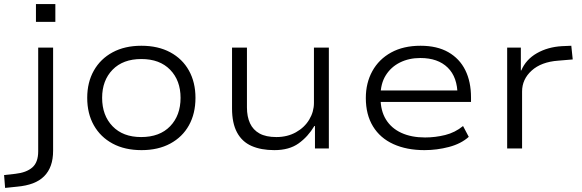

<svg xmlns="http://www.w3.org/2000/svg" viewBox="-90 -727 2850 940"><path d="M86 -620V-707H181V-620ZM-65 193 -70 130 -15 124Q39 118 68 93Q97 68 97 14V-494H170V11Q170 52 159 83Q148 114 126 136Q104 158 71 170.5Q38 183 -7 187Z M603 8Q521 8 461.5 -24Q402 -56 369.5 -113.5Q337 -171 337 -248Q337 -324 369.5 -381.5Q402 -439 461.5 -471Q521 -503 602 -503Q684 -503 743.5 -471Q803 -439 835 -381.5Q867 -324 867 -248Q867 -171 835 -113.5Q803 -56 743.5 -24Q684 8 603 8ZM601 -56Q692 -56 743 -109Q794 -162 794 -248Q794 -333 743 -385.5Q692 -438 602 -438Q512 -438 461 -385.5Q410 -333 410 -248Q410 -162 461 -109Q512 -56 601 -56Z M1253 8Q1188 8 1141.5 -12.5Q1095 -33 1070.5 -78.5Q1046 -124 1046 -196V-494H1119V-201Q1119 -156 1134 -123.5Q1149 -91 1180.5 -73.5Q1212 -56 1263 -56Q1317 -56 1359 -79.5Q1401 -103 1424 -141.5Q1447 -180 1447 -223V-494H1520V0H1452V-110H1449Q1418 -58 1372 -25Q1326 8 1253 8Z M1988 8Q1901 8 1836 -21.5Q1771 -51 1736 -108.5Q1701 -166 1701 -247Q1701 -321 1733 -379Q1765 -437 1825 -470Q1885 -503 1969 -503Q2050 -503 2105 -471.5Q2160 -440 2188 -383.5Q2216 -327 2216 -250V-228H1752V-284H2174L2150 -261Q2150 -349 2102 -396Q2054 -443 1968 -443Q1912 -443 1868 -421Q1824 -399 1798.5 -358Q1773 -317 1773 -258V-248Q1773 -185 1799.5 -142Q1826 -99 1875 -76.5Q1924 -54 1991 -54Q2041 -54 2089.5 -66Q2138 -78 2177 -110L2205 -57Q2167 -23 2108 -7.5Q2049 8 1988 8Z M2393 0V-494H2460V-382H2462Q2485 -436 2538.5 -466.5Q2592 -497 2661 -501L2707 -503L2714 -436L2643 -430Q2560 -424 2513 -381.5Q2466 -339 2466 -279V0Z"/></svg>

Font: Nunito Sans 7pt SemiExpanded Light
Style: Regular
Weight: 300
Width: 6
Designer: Vernon Adams
Foundry: Vernon Adams
Version: Version 3.101;gftools[0.9.27]